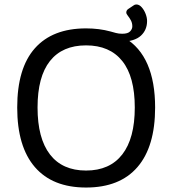

<svg xmlns="http://www.w3.org/2000/svg" viewBox="-20 -833 771 859"><path d="M365 6Q215 6 136 -85.5Q57 -177 57 -352Q57 -528 136 -617Q215 -706 365 -706Q424 -706 475 -692Q486 -689 498.5 -685.5Q511 -682 527 -682Q552 -682 562 -692.5Q572 -703 572 -715Q572 -730 565.5 -742Q559 -754 552 -762.5Q545 -771 545 -777Q545 -787 554 -793L578 -809Q583 -813 590 -813Q603 -813 614 -800.5Q625 -788 631.5 -771Q638 -754 638 -739Q638 -699 610.5 -673.5Q583 -648 524 -646L539 -663Q606 -623 640 -545Q674 -467 674 -352Q674 -177 595 -85.5Q516 6 365 6ZM365 -70Q471 -70 527 -142Q583 -214 583 -352Q583 -490 527 -560Q471 -630 365 -630Q259 -630 203.5 -560Q148 -490 148 -352Q148 -214 203.5 -142Q259 -70 365 -70Z"/></svg>

Font: Asap
Style: Regular
Weight: 400
Designer: Pablo Cosgaya
Foundry: Omnibus-Type
Version: Version 3.001